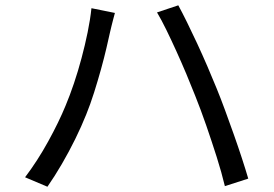

<svg xmlns="http://www.w3.org/2000/svg" viewBox="-20 -719 1040 730"><path d="M229.2 -316.9Q245.6 -356 261.2 -402.2Q276.8 -448.4 290 -498Q303.3 -547.6 313.2 -596.1Q323.1 -644.6 327.7 -687.8L416.9 -669.8Q414.1 -658.6 410.5 -645.9Q407 -633.1 404 -620.4Q401 -607.6 398.4 -596.8Q393.4 -573.7 384.7 -536.4Q376 -499.1 363.9 -455.4Q351.8 -411.8 337.7 -367.1Q323.5 -322.4 307.9 -283.9Q289.6 -238.2 265.9 -190Q242.1 -141.8 215.2 -95.5Q188.3 -49.3 160.3 -9L75.3 -45Q122.9 -107.9 163.3 -181.4Q203.8 -255 229.2 -316.9ZM722 -355.3Q706.8 -394.1 688.6 -437.4Q670.4 -480.6 650.7 -524.1Q631 -567.5 612.3 -605.8Q593.6 -644 577 -671.8L657.9 -698.8Q672.6 -671.8 691.3 -633.9Q710 -596 729.9 -553.1Q749.8 -510.1 768.8 -466.1Q787.8 -422 803.8 -382.5Q818.9 -345.6 835.6 -300.2Q852.3 -254.8 868.9 -207.9Q885.5 -161 899.7 -117.5Q913.9 -74 923.9 -39.9L835 -11.3Q822.8 -62.5 804 -121.9Q785.1 -181.3 764.2 -241.9Q743.2 -302.5 722 -355.3Z"/></svg>

Font: Noto Sans TC
Style: Regular
Weight: 100
Designer: Ryoko NISHIZUKA 西塚涼子 (kana, bopomofo & ideographs); Paul D. Hunt (Latin, Greek & Cyrillic); Sandoll Communications 산돌커뮤니
Foundry: Adobe
Version: Version 2.004;hotconv 1.0.118;makeotfexe 2.5.65603